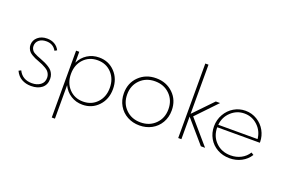

<svg xmlns="http://www.w3.org/2000/svg" viewBox="-122 -1219 2830 1893"><g transform="rotate(20 1293.5 -273.0)"><path d="M49.8 -85 73.7 -97.7Q114.7 -14.2 214.4 -14.2Q267.1 -14.2 303 -40.3Q338.9 -66.4 338.9 -115.7Q338.9 -135.7 331.5 -152.6Q324.2 -169.4 313.2 -181.2Q302.2 -192.9 282.7 -204.3Q263.2 -215.8 245.8 -223.6Q228.5 -231.4 200.7 -241.7Q178.2 -250 163.6 -256.3Q148.9 -262.7 129.9 -274.2Q110.8 -285.6 99.9 -297.4Q88.9 -309.1 81.1 -326.7Q73.2 -344.2 73.2 -365.2Q73.2 -414.6 111.1 -447.3Q148.9 -480 208.5 -480Q252.9 -480 286.9 -460.4Q320.8 -440.9 338.9 -404.3L315.4 -391.1Q282.2 -451.7 209.5 -451.7Q162.1 -451.7 133.5 -427.7Q105 -403.8 105 -365.2Q105 -349.6 110.8 -336.9Q116.7 -324.2 124.3 -315.7Q131.8 -307.1 148.7 -298.1Q165.5 -289.1 177.5 -284.2Q189.5 -279.3 213.9 -270Q244.1 -258.3 264.4 -249Q284.7 -239.7 306.6 -225.8Q328.6 -211.9 341.3 -197Q354 -182.1 362.3 -161.4Q370.6 -140.6 370.6 -115.2Q370.6 -53.2 328.4 -19.3Q286.1 14.6 215.8 14.6Q160.6 14.6 117.2 -9.3Q73.7 -33.2 49.8 -85Z M515.6 -465.3H548.8V-350.6Q577.6 -411.6 632.1 -445.8Q686.5 -480 754.4 -480Q854.5 -480 920.9 -409.9Q987.3 -339.8 987.3 -232.9Q987.3 -126 920.9 -55.7Q854.5 14.6 754.4 14.6Q686.5 14.6 632.1 -19.8Q577.6 -54.2 548.8 -115.2V236.3H515.6ZM546.4 -232.9Q546.4 -138.2 603.8 -77.4Q661.1 -16.6 750 -16.6Q838.9 -16.6 896.2 -77.4Q953.6 -138.2 953.6 -232.9Q953.6 -327.6 896.2 -388.4Q838.9 -449.2 750 -449.2Q660.6 -449.2 603.5 -388.7Q546.4 -328.1 546.4 -232.9Z M1101.6 -232.9Q1101.6 -341.3 1173.3 -410.6Q1245.1 -480 1352.5 -480Q1460 -480 1531.7 -410.6Q1603.5 -341.3 1603.5 -232.9Q1603.5 -161.1 1570.3 -104.2Q1537.1 -47.4 1480 -16.4Q1422.9 14.6 1352.5 14.6Q1282.2 14.6 1225.1 -16.4Q1168 -47.4 1134.8 -104.2Q1101.6 -161.1 1101.6 -232.9ZM1197.3 -387.2Q1136.2 -326.7 1136.2 -232.9Q1136.2 -139.2 1197.3 -78.4Q1258.3 -17.6 1352.5 -17.6Q1446.8 -17.6 1507.8 -78.4Q1568.8 -139.2 1568.8 -232.9Q1568.8 -326.7 1507.8 -387.2Q1446.8 -447.8 1352.5 -447.8Q1258.3 -447.8 1197.3 -387.2Z M1756.3 -781.7H1789.6V-266.1L1981.4 -465.3H2026.4L1821.8 -251L2038.1 0H1994.1L1789.6 -237.3V0H1756.3Z M2048.3 -229.5Q2048.3 -298.8 2081.3 -356.7Q2114.3 -414.6 2169.4 -447.3Q2224.6 -480 2289.6 -480Q2356.9 -480 2412.4 -445.8Q2467.8 -411.6 2497.8 -356.9Q2527.8 -302.2 2528.8 -240.7Q2528.8 -234.9 2528.3 -231.4H2081.5Q2081.5 -137.2 2142.8 -76.4Q2204.1 -15.6 2298.8 -15.6Q2358.4 -15.6 2407 -41Q2455.6 -66.4 2484.4 -112.8L2510.3 -96.7Q2477.5 -43.9 2421.6 -14.6Q2365.7 14.6 2298.3 14.6Q2226.6 14.6 2169.2 -17.6Q2111.8 -49.8 2080.1 -105.7Q2048.3 -161.6 2048.3 -229.5ZM2289.6 -450.7Q2209 -450.7 2149.7 -395.5Q2090.3 -340.3 2083 -257.8H2495.1Q2487.3 -340.3 2428.5 -395.5Q2369.6 -450.7 2289.6 -450.7Z"/></g></svg>

Font: Spartan MB ExtLt
Style: Regular
Weight: 200
Designer: Matt Bailey, Mirko Velimirovic
Foundry: Matt Bailey
Version: Version 1.005